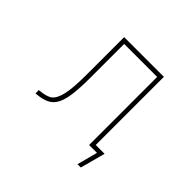

<svg xmlns="http://www.w3.org/2000/svg" viewBox="-198 -983 1395 1395"><g transform="rotate(45 500.0 -285.5)"><path d="M750 -32.2H840.8L789.1 160.2H754.9L796.9 2H742.2H732.4H715.8V-697.3H377V-349.6Q377 -208 360.8 -134.3Q344.7 -60.5 304.2 -27.3Q263.7 5.9 175.8 12.7L174.8 -21.5Q249 -27.3 279.8 -50.8Q310.5 -74.2 326.2 -141.6Q341.8 -209 341.8 -349.6V-732.4H750Z"/></g></svg>

Font: Gen Shin Gothic Monospace ExtraLight
Style: Regular
Weight: 200
Designer: [Source Han Sans]
Ryoko NISHIZUKA  (kana & ideographs); Paul D. Hunt (Latin, Greek & Cyrillic); Wenlong ZHANG  (bopomofo
Version: Version 1.002.20150607